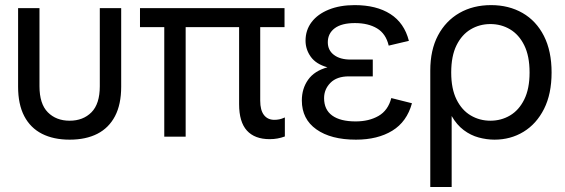

<svg xmlns="http://www.w3.org/2000/svg" viewBox="-20 -543 2245 763"><path d="M256.7 12Q192.9 12 146.9 -11.3Q100.9 -34.7 76.4 -81.5Q51.9 -128.3 51.9 -198.5V-510.7H136.9V-200.4Q136.9 -130.1 170.1 -96.7Q203.3 -63.3 256.7 -63.3Q310.2 -63.3 343.4 -96.7Q376.6 -130.1 376.6 -200.4V-510.7H461.6V-198.5Q461.6 -128.3 437.1 -81.5Q412.6 -34.7 366.9 -11.3Q321.2 12 256.7 12Z M1051.7 10Q992.2 10 961.2 -24.1Q930.2 -58.3 930.2 -129V-468.7H1014.1V-142.9Q1014.1 -105.2 1028.9 -86Q1043.7 -66.8 1070.4 -66.8Q1080.1 -66.8 1089.8 -68.7Q1099.6 -70.6 1112 -76.3V-0.7Q1097.3 4.7 1082.8 7.3Q1068.4 10 1051.7 10ZM632.8 0V-468.7H717.8V0ZM536.3 -435.3V-510.7H1110.7V-435.3Z M1394.4 12Q1295 12 1237.3 -28.9Q1179.5 -69.7 1179.5 -143.8Q1179.5 -191 1204.5 -226.2Q1229.4 -261.4 1281.2 -275.5Q1235.9 -288.2 1215.1 -317.3Q1194.2 -346.5 1194.2 -381.3Q1194.2 -423.4 1218.3 -455.2Q1242.5 -487 1286.6 -504.8Q1330.7 -522.7 1389.3 -522.7Q1476 -522.7 1531.4 -487.2Q1586.7 -451.8 1604.9 -380.7L1524.7 -361.7Q1513.6 -409.1 1478.4 -430.2Q1443.2 -451.3 1390.5 -451.3Q1337.6 -451.3 1310.1 -430.7Q1282.7 -410 1282.7 -375Q1282.7 -343.2 1307.1 -324.8Q1331.4 -306.3 1373 -306.3H1461.4V-239.5H1366.2Q1318.5 -239.5 1293.2 -213.9Q1267.9 -188.4 1267.9 -153Q1267.9 -107.3 1300.1 -83.9Q1332.3 -60.5 1393.4 -60.5Q1446.3 -60.5 1484.2 -82.3Q1522.2 -104.1 1535 -153.3L1617.1 -132.7Q1597 -59.2 1539 -23.6Q1480.9 12 1394.4 12Z M1689.9 200V-262.5Q1689.9 -344.4 1720.6 -402.3Q1751.3 -460.1 1805.7 -491.4Q1860.1 -522.7 1931.6 -522.7Q2002.1 -522.7 2056.6 -491.4Q2111 -460.1 2141.5 -400.2Q2172 -340.2 2172 -255.1Q2172 -169.8 2142 -110.2Q2111.9 -50.6 2060.5 -19.3Q2009.2 12 1945 12Q1914.3 12 1882.4 3.4Q1850.6 -5.1 1822.8 -26Q1795 -46.8 1774.9 -82V200ZM1928.8 -63.3Q1971.6 -63.3 2006.9 -84.2Q2042.2 -105 2063.3 -147.6Q2084.5 -190.1 2084.5 -254.9Q2084.5 -320.5 2063.3 -363.1Q2042.2 -405.6 2006.9 -426.5Q1971.6 -447.4 1928.8 -447.4Q1886.1 -447.4 1850.7 -426.5Q1815.3 -405.6 1794.2 -363.1Q1773.1 -320.5 1773.1 -254.9Q1773.1 -190.1 1794.2 -147.6Q1815.3 -105 1850.7 -84.2Q1886.1 -63.3 1928.8 -63.3Z"/></svg>

Font: TikTok Sans Light
Style: Regular
Weight: 300
Version: Version 4.000